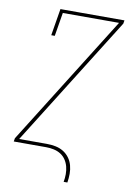

<svg xmlns="http://www.w3.org/2000/svg" viewBox="-98 -795 695 1019"><g transform="rotate(10 250.0 -285.0)"><path d="M319 165Q323 144 323 123Q323 102 318 82.5Q313 63 302 46.5Q291 30 274.5 19.5Q258 9 237.5 4.5Q217 0 196 0H21L24 -18L462 -717H159L138 -590H119L143 -735H488L485 -717L47 -18H196Q220 -18 243 -13.5Q266 -9 285 2.5Q304 14 317.5 32Q331 50 337 72Q343 94 343 117.5Q343 141 339 165Z"/></g></svg>

Font: Iosevka Slab Thin
Style: Italic
Weight: 100
Italic angle: -9°
Monospace: yes
Designer: Belleve Invis
Foundry: Belleve Invis
Version: Version 11.1.1; ttfautohint (v1.8.3)